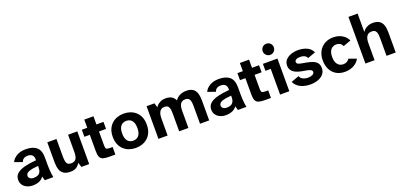

<svg xmlns="http://www.w3.org/2000/svg" viewBox="18 -1738 5727 2739"><g transform="rotate(-20 2881.0 -368.5)"><path d="M195.9 12Q148.9 12 109.8 -5.7Q70.7 -23.4 47.6 -55.7Q24.5 -88.1 24.5 -133.1Q24.5 -192.1 65.9 -228.1Q107.3 -264.1 183 -283.7Q258.7 -303.2 359.8 -310.8V-325.5Q359.8 -369.6 336 -391.1Q312.1 -412.6 266.9 -412.6Q233.1 -412.6 208.6 -397Q184.1 -381.4 176.1 -350.3L56.9 -392.1Q80.1 -443.4 136.5 -476.2Q192.9 -508.9 272.9 -508.9Q379.9 -508.9 436.3 -461.4Q492.6 -413.9 492.6 -303V-192.7Q492.6 -159 494.7 -122.7Q496.8 -86.3 500.9 -54.3Q505 -22.4 509.8 0H380.8L362.4 -61.5Q335.8 -22.9 293.4 -5.4Q251.1 12 195.9 12ZM245.7 -85.1Q278.4 -85.1 304.3 -95.8Q330.2 -106.6 345 -132.6Q359.8 -158.6 359.8 -204V-225.1Q269.4 -218.4 219.5 -200.3Q169.5 -182.2 169.5 -142.4Q169.5 -116.5 190.7 -100.8Q211.9 -85.1 245.7 -85.1Z M768.1 12Q703.6 12 666.6 -12.5Q629.6 -37 614.1 -83.3Q598.6 -129.7 598.6 -194.6V-496H737.8V-230.2Q737.8 -194.6 742 -164.1Q746.1 -133.5 763.3 -115.6Q780.6 -97.7 819.1 -97.7Q869.1 -97.7 891.7 -129.9Q914.2 -162.1 914.2 -232.9V-496H1054.2V0H935.2L914.2 -70.4Q892.4 -33.6 859.2 -10.8Q826.1 12 768.1 12Z M1360.4 0Q1302.1 0 1268 -10.3Q1234 -20.6 1219.6 -50.5Q1205.3 -80.3 1205.3 -137V-389.2H1122.9V-496H1205.3V-620H1344.5V-496H1451.6V-389.2H1344.5V-172.1Q1344.5 -135.8 1357.2 -125.2Q1370 -114.6 1406.1 -114.6H1451.6V0Z M1760.8 12Q1710.5 12 1664.4 -3.4Q1618.4 -18.8 1581.8 -50.7Q1545.3 -82.6 1523.9 -132Q1502.5 -181.4 1502.5 -248.4Q1502.5 -316.2 1523.9 -365.2Q1545.3 -414.2 1581.8 -446.2Q1618.4 -478.1 1664.4 -493.5Q1710.5 -508.9 1760.8 -508.9Q1811.1 -508.9 1857.2 -493.5Q1903.2 -478.1 1939.8 -446.2Q1976.3 -414.2 1997.7 -365.2Q2019.1 -316.2 2019.1 -248.4Q2019.1 -181.4 1997.7 -132Q1976.3 -82.6 1939.8 -50.7Q1903.2 -18.8 1857.2 -3.4Q1811.1 12 1760.8 12ZM1760.8 -97.7Q1792.3 -97.7 1818.5 -112.4Q1844.7 -127 1860.5 -160.2Q1876.3 -193.4 1876.3 -248.4Q1876.3 -303.5 1860.5 -336.7Q1844.7 -369.9 1818.5 -384.5Q1792.3 -399.1 1760.8 -399.1Q1729.5 -399.1 1703.2 -384.5Q1676.9 -369.9 1661.1 -336.7Q1645.3 -303.5 1645.3 -248.4Q1645.3 -193.4 1661.1 -160.2Q1676.9 -127 1703.2 -112.4Q1729.5 -97.7 1760.8 -97.7Z M2105.6 0V-496H2225.2L2244.8 -428.3Q2256.4 -448.2 2277.3 -466.3Q2298.2 -484.4 2327.9 -496.7Q2357.6 -508.9 2394.6 -508.9Q2453.2 -508.9 2488.7 -487.5Q2524.1 -466.1 2540.9 -425.1Q2570.1 -467.1 2614.2 -488Q2658.3 -508.9 2710.3 -508.9Q2773.2 -508.9 2809 -484.9Q2844.8 -460.9 2860.4 -415.1Q2876 -369.4 2876 -304.3V0H2736.8V-268.7Q2736.8 -304.3 2732.1 -333.9Q2727.4 -363.6 2710.2 -381.5Q2693 -399.5 2654.3 -399.5Q2606.8 -399.5 2583.7 -365.3Q2560.5 -331.1 2560.5 -263.3V0H2420.4V-268.7Q2420.4 -304.3 2416.2 -333.9Q2411.9 -363.6 2395.1 -381.5Q2378.3 -399.5 2340.4 -399.5Q2308.5 -399.5 2287.2 -383.4Q2265.9 -367.4 2255.3 -336.6Q2244.8 -305.8 2244.8 -260.9V0Z M3126.9 12Q3079.9 12 3040.8 -5.7Q3001.7 -23.4 2978.6 -55.7Q2955.5 -88.1 2955.5 -133.1Q2955.5 -192.1 2996.9 -228.1Q3038.3 -264.1 3114 -283.7Q3189.7 -303.2 3290.8 -310.8V-325.5Q3290.8 -369.6 3267 -391.1Q3243.1 -412.6 3197.9 -412.6Q3164.1 -412.6 3139.6 -397Q3115.1 -381.4 3107.1 -350.3L2987.9 -392.1Q3011.1 -443.4 3067.5 -476.2Q3123.9 -508.9 3203.9 -508.9Q3310.9 -508.9 3367.3 -461.4Q3423.6 -413.9 3423.6 -303V-192.7Q3423.6 -159 3425.7 -122.7Q3427.8 -86.3 3431.9 -54.3Q3436 -22.4 3440.8 0H3311.8L3293.4 -61.5Q3266.8 -22.9 3224.4 -5.4Q3182.1 12 3126.9 12ZM3176.7 -85.1Q3209.4 -85.1 3235.3 -95.8Q3261.2 -106.6 3276 -132.6Q3290.8 -158.6 3290.8 -204V-225.1Q3200.4 -218.4 3150.5 -200.3Q3100.5 -182.2 3100.5 -142.4Q3100.5 -116.5 3121.7 -100.8Q3142.9 -85.1 3176.7 -85.1Z M3722.4 0Q3664.1 0 3630 -10.3Q3596 -20.6 3581.6 -50.5Q3567.3 -80.3 3567.3 -137V-389.2H3484.9V-496H3567.3V-620H3706.5V-496H3813.6V-389.2H3706.5V-172.1Q3706.5 -135.8 3719.2 -125.2Q3732 -114.6 3768.1 -114.6H3813.6V0Z M3952.3 0V-390H3871.9V-496H4092.4V0ZM4014.7 -580.3Q3980 -580.3 3955 -605.3Q3930 -630.2 3930 -664.8Q3930 -700.7 3955 -725.2Q3980 -749.7 4014.6 -749.7Q4050.5 -749.7 4075 -725.1Q4099.5 -700.5 4099.5 -665Q4099.5 -630.2 4074.9 -605.3Q4050.3 -580.3 4014.7 -580.3Z M4409.5 12.8Q4353.5 12.8 4305.5 -1.9Q4257.5 -16.6 4222.6 -44.9Q4187.6 -73.2 4169.8 -113.6L4289.8 -157.4Q4299.2 -124.6 4333.9 -107.2Q4368.7 -89.9 4411.3 -89.9Q4448.9 -89.9 4478.1 -103.6Q4507.2 -117.2 4507.2 -143.3Q4507.2 -162.3 4489.3 -174.4Q4471.4 -186.6 4426.2 -194.5L4346.2 -209.1Q4299.4 -218.3 4263.4 -236.3Q4227.5 -254.4 4207.2 -283.4Q4186.9 -312.4 4186.9 -353Q4186.9 -404.1 4218.2 -438.9Q4249.4 -473.6 4299.8 -491.4Q4350.2 -509.2 4407.9 -509.2Q4478.1 -509.2 4538.4 -483.3Q4598.7 -457.4 4626.6 -396.3L4506.9 -352.7Q4495.6 -380.4 4469 -393.9Q4442.4 -407.4 4404.4 -407.4Q4364 -407.4 4342.2 -394.3Q4320.4 -381.3 4320.4 -359.9Q4320.4 -341.8 4335.3 -331.8Q4350.2 -321.7 4385.1 -315L4468.3 -299.6Q4526.8 -288.6 4565.2 -271.2Q4603.6 -253.7 4622.6 -225.2Q4641.6 -196.7 4641.6 -152.2Q4641.6 -98.2 4610.1 -61.3Q4578.6 -24.4 4526.2 -5.8Q4473.8 12.8 4409.5 12.8Z M4940.2 12Q4860.2 12 4804.6 -21.1Q4748.9 -54.2 4719.7 -113.4Q4690.5 -172.6 4690.5 -250.1Q4690.5 -327.3 4722 -385.8Q4753.6 -444.3 4810.4 -476.6Q4867.2 -508.9 4941.9 -508.9Q4985.2 -508.9 5026.5 -496.2Q5067.8 -483.6 5102.5 -455.7Q5137.2 -427.9 5158.9 -382.3L5041.3 -339.6Q5028.6 -371.3 5003.7 -385.2Q4978.7 -399.1 4948.1 -399.1Q4919.2 -399.1 4892.7 -384.5Q4866.2 -369.9 4849.8 -337.1Q4833.5 -304.3 4833.5 -249.4Q4833.5 -193.9 4850.3 -160.6Q4867.2 -127.2 4893.2 -112.5Q4919.2 -97.7 4948.1 -97.7Q4981.7 -97.7 5005.3 -111.4Q5028.9 -125 5042.5 -148.1L5157.7 -106.3Q5134 -63.8 5098.3 -37.5Q5062.6 -11.3 5021.8 0.3Q4980.9 12 4940.2 12Z M5247.6 0V-708H5386.8V-428.3Q5398.4 -448.2 5419.9 -466.3Q5441.4 -484.4 5471.9 -496.7Q5502.4 -508.9 5541.1 -508.9Q5604.4 -508.9 5640.8 -484.9Q5677.2 -460.9 5692.4 -415.1Q5707.6 -369.4 5707.6 -304.3V0H5568.3V-268.7Q5568.3 -304.3 5563.8 -333.9Q5559.2 -363.6 5542.2 -381.5Q5525.2 -399.5 5486.1 -399.5Q5435.7 -399.5 5411.2 -363.7Q5386.8 -327.9 5386.8 -257.6V0Z"/></g></svg>

Font: Atkinson Hyperlegible Next
Style: Regular
Weight: 400
Designer: Elliott Scott, Megan Eiswerth, Linus Boman, Theodore Petrosky, Letters from Sweden
Foundry: Applied Design Works, Letters from Sweden
Version: Version 2.001